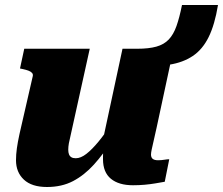

<svg xmlns="http://www.w3.org/2000/svg" viewBox="-20 -736 892 768"><path d="M168 12Q107 12 75.5 -17.5Q44 -47 44 -95Q44 -118 47.5 -143Q51 -168 58 -200L111 -431Q113 -439 108 -444.5Q103 -450 93.5 -453.5Q84 -457 70 -460L60 -462L77 -541H339L263 -197Q258 -177 255.5 -163Q253 -149 253 -137Q253 -126 256 -118.5Q259 -111 265.5 -107Q272 -103 283 -103Q303 -103 325.5 -120.5Q348 -138 374 -169.5Q400 -201 427 -243L430 -177Q394 -120 355.5 -77.5Q317 -35 272 -11.5Q227 12 168 12ZM512 5Q455 5 423.5 -21Q392 -47 392 -99Q392 -104 392 -111Q392 -118 392.5 -127Q393 -136 394 -147L383 -136L470 -541H529Q575 -541 605.5 -549.5Q636 -558 655 -578Q674 -598 686 -632Q698 -666 708 -716H852Q839 -637 814.5 -587.5Q790 -538 751 -512Q712 -486 658.5 -477.5Q605 -469 534 -470L671 -526L607 -228Q600 -196 595 -174.5Q590 -153 587 -139Q584 -125 584 -118Q584 -106 591 -100.5Q598 -95 612 -95Q625 -95 637 -97Q649 -99 657 -99L639 -9Q622 -6 601.5 -2.5Q581 1 558.5 3Q536 5 512 5Z"/></svg>

Font: Roboto Serif ExtraBold
Style: Italic
Weight: 800
Italic angle: -10°
Version: Version 1.007